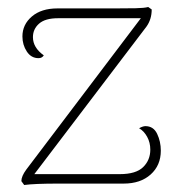

<svg xmlns="http://www.w3.org/2000/svg" viewBox="-20 -524 516 548"><path d="M439 -94Q439 -52 410 -26Q381 0 333 0H146Q79 0 49 4L41 -7Q41 -21 55 -40L382 -472H146Q109 -472 91.5 -456.5Q74 -441 74 -418Q74 -388 105 -366Q100 -358 90 -358Q69 -358 56.5 -377Q44 -396 44 -420Q44 -454 71 -477Q98 -500 144 -500H308Q342 -500 367 -500.5Q392 -501 403 -504L413 -497Q413 -469 398 -448L78 -27H322Q368 -27 388.5 -47Q409 -67 409 -97Q409 -117 400 -133.5Q391 -150 377 -158Q388 -164 395 -164Q418 -164 428.5 -142Q439 -120 439 -94Z"/></svg>

Font: Arima Madurai Thin
Style: Regular
Weight: 250
Designer: Joana Correia and Natanael Gama
Foundry: NDISCOVER
Version: Version 1.020; ttfautohint (v1.5) -l 7 -r 28 -G 50 -x 13 -D 